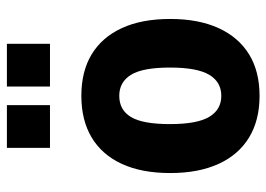

<svg xmlns="http://www.w3.org/2000/svg" viewBox="-128 -634 773 557"><g transform="rotate(-90 258.5 -355.5)"><path d="M259 11Q188 11 138 -19.5Q88 -50 61.5 -108Q35 -166 35 -248Q35 -331 61.5 -388.5Q88 -446 138 -476Q188 -506 259 -506Q330 -506 379.5 -476Q429 -446 455.5 -388.5Q482 -331 482 -248Q482 -166 455.5 -108Q429 -50 379.5 -19.5Q330 11 259 11ZM259 -100Q299 -100 320 -135Q341 -170 341 -249Q341 -328 320 -362Q299 -396 259 -396Q218 -396 197.5 -362Q177 -328 177 -249Q177 -170 198 -135Q219 -100 259 -100ZM286 -597V-722H410V-597ZM108 -597V-722H232V-597Z"/></g></svg>

Font: Nunito Sans 10pt Condensed ExtraBold
Style: Regular
Weight: 800
Width: 3
Designer: Vernon Adams
Foundry: Vernon Adams
Version: Version 3.101;gftools[0.9.27]